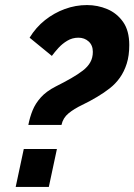

<svg xmlns="http://www.w3.org/2000/svg" viewBox="-20 -739 531 759"><path d="M92 -245Q98 -276 109 -303Q120 -330 141.5 -354Q163 -378 200 -397Q234 -414 261 -429.5Q288 -445 307.5 -460Q327 -475 337 -493Q347 -511 347 -534Q347 -560 330.5 -575Q314 -590 290 -590Q266 -590 246 -578Q226 -566 211 -549.5Q196 -533 185 -518L97 -590Q122 -631 158 -659.5Q194 -688 236.5 -703.5Q279 -719 324 -719Q366 -719 404 -703Q442 -687 466.5 -652.5Q491 -618 491 -561Q491 -519 481 -487.5Q471 -456 454 -432Q437 -408 414 -390Q391 -372 364 -356Q334 -338 303.5 -323.5Q273 -309 251 -291Q229 -273 223 -245ZM42 0 74 -150H205L173 0Z"/></svg>

Font: Raleway Thin ExtraBold
Style: Italic
Weight: 800
Italic angle: -12°
Version: Version 4.026